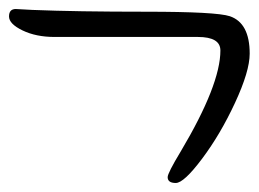

<svg xmlns="http://www.w3.org/2000/svg" viewBox="-40 -492 574 426"><path d="M399 -410H81Q40 -410 10 -424.5Q-20 -439 -20 -455.5Q-20 -472 -5 -472Q-1 -472 32 -470Q129 -466 284.5 -466Q440 -466 470 -456Q514 -441 514 -373Q514 -334 481.5 -264Q449 -194 408.5 -140Q368 -86 350 -86Q332 -86 332 -99Q332 -108 361 -156Q449 -304 449 -380Q449 -410 399 -410Z"/></svg>

Font: Kalam Light
Style: Regular
Weight: 300
Version: Version 2.001;PS 1.0;hotconv 1.0.79;makeotf.lib2.5.61930; tt